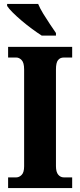

<svg xmlns="http://www.w3.org/2000/svg" viewBox="-20 -951 405 971"><path d="M21 0V-54H63Q77 -54 89.5 -66.5Q102 -79 102 -110V-600Q102 -634 89.5 -647Q77 -660 63 -660H21V-714H345V-660H302Q284 -660 273.5 -647Q263 -634 263 -600V-111Q263 -81 274.5 -67.5Q286 -54 302 -54H345V0ZM191 -771Q169 -785 142.5 -804.5Q116 -824 90 -846Q64 -868 44 -888Q24 -908 16 -921V-931H173Q182 -909 198.5 -882Q215 -855 232.5 -829Q250 -803 263 -784V-771Z"/></svg>

Font: Noto Serif Thai Condensed ExtraBold
Style: Regular
Weight: 800
Width: 3
Designer: Monotype Design Team
Foundry: Monotype Imaging Inc.
Version: Version 2.002; ttfautohint (v1.8.4.7-5d5b)